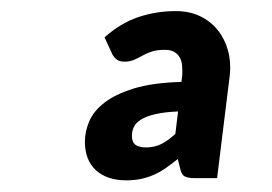

<svg xmlns="http://www.w3.org/2000/svg" viewBox="-20 -711 481 339"><path d="M323.2 -396.5Q311.5 -396.5 305.9 -399.7Q300.3 -402.8 297.9 -414.1L293.9 -430.2Q282.2 -420.9 272 -413.8Q261.7 -406.7 251 -402.1Q240.2 -397.5 228.5 -395Q216.8 -392.6 203.1 -392.6Q168.9 -392.6 149.4 -410.4Q129.9 -428.2 129.9 -460.9Q129.9 -478.5 137.5 -496.6Q145 -514.6 164.1 -529.5Q183.1 -544.4 216.1 -554.7Q249 -564.9 300.3 -566.4L301.8 -578.1Q302.2 -586.9 301.5 -595.2Q300.8 -603.5 297.4 -609.6Q293.9 -615.7 287.6 -619.4Q281.2 -623 271 -623Q256.8 -623 247.6 -619.9Q238.3 -616.7 231 -612.5Q223.6 -608.4 216.3 -605.2Q209 -602.1 199.7 -602.1Q190.4 -602.1 185.1 -606.7Q179.7 -611.3 177.2 -617.7L164.6 -645Q192.4 -669.9 223.9 -680.7Q255.4 -691.4 290.5 -691.4Q314.5 -691.4 333.3 -682.4Q352.1 -673.3 364.5 -657.7Q377 -642.1 382.6 -621.6Q388.2 -601.1 385.7 -578.1L363.3 -396.5ZM237.8 -450.7Q252.4 -450.7 264.4 -456.5Q276.4 -462.4 289.6 -474.6L294.4 -514.2Q270.5 -513.2 254.6 -509.5Q238.8 -505.9 229.5 -500.2Q220.2 -494.6 216.6 -487.3Q212.9 -480 212.9 -471.2Q212.9 -460 219.2 -455.3Q225.6 -450.7 237.8 -450.7Z"/></svg>

Font: Carlito
Style: Bold Italic
Weight: 700
Italic angle: -7°
Designer: Lukasz Dziedzic
Foundry: tyPoland Lukasz Dziedzic
Version: Version 1.104